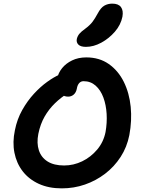

<svg xmlns="http://www.w3.org/2000/svg" viewBox="-20 -1027 775 1057"><path d="M320 10Q248 10 193.5 -15Q139 -40 105 -84Q71 -128 59.5 -186Q48 -244 62 -310Q74 -371 102.5 -421.5Q131 -472 167 -511Q203 -550 240 -576.5Q277 -603 307 -616Q337 -629 353 -629Q371 -629 382 -624Q393 -619 400 -602Q413 -576 400 -555Q387 -534 360 -518Q317 -492 283 -459Q249 -426 225.5 -385Q202 -344 191 -290Q181 -239 194 -199.5Q207 -160 242 -138Q277 -116 333 -116Q385 -116 432.5 -139Q480 -162 515 -203.5Q550 -245 561 -300Q570 -351 567 -400.5Q564 -450 549 -490.5Q534 -531 506.5 -555.5Q479 -580 440 -580Q425 -580 415.5 -569Q406 -558 403 -539Q399 -518 386 -506.5Q373 -495 355 -495Q335 -495 319 -506.5Q303 -518 295.5 -540.5Q288 -563 295 -596Q301 -626 322 -652Q343 -678 377 -694.5Q411 -711 455 -711Q527 -711 579 -674.5Q631 -638 661.5 -576.5Q692 -515 699.5 -439Q707 -363 692 -283Q679 -217 644 -163Q609 -109 558.5 -70.5Q508 -32 447.5 -11Q387 10 320 10ZM453 -769Q424 -769 411.5 -781.5Q399 -794 403 -813Q407 -829 417 -841Q427 -853 448 -868Q475 -888 489 -906.5Q503 -925 518 -953Q535 -985 554.5 -996Q574 -1007 598 -1007Q632 -1007 646 -988Q660 -969 654 -935Q645 -890 612.5 -852.5Q580 -815 537.5 -792Q495 -769 453 -769Z"/></svg>

Font: Shantell Sans SemiBold
Style: Italic
Weight: 600
Italic angle: -11°
Designer: Stephen Nixon, Anya Danilova, Shantell Martin
Foundry: Arrow Type
Version: Version 1.011;[c5ecc13dd]